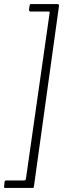

<svg xmlns="http://www.w3.org/2000/svg" viewBox="-64 -762 352 947"><path d="M-37 165Q-41 165 -43 163.5Q-45 162 -44 159L-41 133Q-40 130 -38.5 129Q-37 128 -34 128H55Q59 128 61.5 125.5Q64 123 64 119L181 -700Q181 -704 180.5 -704.5Q180 -705 176 -705H87Q83 -705 81 -707.5Q79 -710 79 -714L82 -735Q83 -740 84.5 -741Q86 -742 90 -742H218Q223 -742 225.5 -739.5Q228 -737 227 -733L103 160Q102 163 101 164Q100 165 95 165H-37Z"/></svg>

Font: Libre Franklin Thin
Style: Italic
Weight: 100
Italic angle: -8°
Designer: Pablo Impallari, Rodrigo Fuenzalida, Nhung Nguyen
Foundry: Impallari Type
Version: Version 3.000